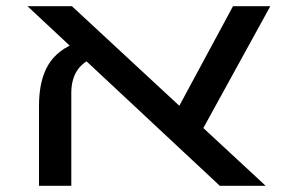

<svg xmlns="http://www.w3.org/2000/svg" viewBox="-20 -598 935 618"><path d="M687.5 0 68.4 -578.1H211.4L835 0ZM105.5 0V-256.3Q105.5 -339.8 135.5 -389.4Q165.5 -439 230.5 -462.4L271.5 -407.7Q209.5 -377.9 209.5 -298.3V0ZM614.7 -149.9 543.9 -232.9 730 -578.1H850.1Z"/></svg>

Font: Heebo Medium
Style: Regular
Weight: 500
Designer: Oded Ezer
Foundry: Ezer Type House
Version: Version 3.100